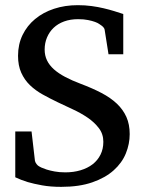

<svg xmlns="http://www.w3.org/2000/svg" viewBox="-20 -707 561 743"><path d="M481.9 -188Q481.9 -149.9 467 -113.3Q452.1 -76.7 419.9 -47.9Q387.7 -19 337.4 -1.5Q287.1 16.1 216.8 16.1Q175.8 16.1 143.3 10.3Q110.8 4.4 87.4 -2.4Q60.5 -10.7 39.1 -21V-198.2H102.1L115.2 -85Q116.2 -79.1 121.3 -72.3Q126.5 -65.4 131.8 -63L140.1 -58.6Q147.5 -55.2 160.2 -51Q172.9 -46.9 191.2 -43.5Q209.5 -40 232.9 -40Q264.6 -40 291.7 -48.1Q318.8 -56.2 338.4 -71.3Q357.9 -86.4 368.9 -108.4Q379.9 -130.4 379.9 -158.2Q379.9 -188.5 362.5 -211.2Q345.2 -233.9 319.1 -251.7Q293 -269.5 262.2 -283.7Q231.4 -297.9 204.1 -311Q173.3 -325.7 145.3 -341.3Q117.2 -356.9 95.9 -377.4Q74.7 -397.9 62.3 -425.5Q49.8 -453.1 49.8 -491.2Q49.8 -535.6 67.4 -571.8Q85 -607.9 116 -633.5Q147 -659.2 189.2 -673.1Q231.4 -687 280.8 -687Q309.1 -687 334.2 -683.6Q359.4 -680.2 381.1 -675Q402.8 -669.9 421.6 -664.1Q440.4 -658.2 457 -652.8V-497.1H399.9L384.8 -592.8Q383.8 -597.7 379.2 -602.5Q374.5 -607.4 370.1 -609.9Q369.1 -610.4 363.8 -614.3Q358.4 -618.2 347.9 -622.1Q337.4 -626 321 -629.4Q304.7 -632.8 282.2 -632.8Q252 -632.8 228 -624Q204.1 -615.2 187.5 -599.4Q170.9 -583.5 161.9 -562Q152.8 -540.5 152.8 -515.1Q152.8 -492.2 161.9 -473.4Q170.9 -454.6 188.7 -438.7Q206.5 -422.9 232.4 -409.2Q258.3 -395.5 292 -382.8Q337.4 -365.7 372.8 -347.2Q408.2 -328.6 432.4 -305.7Q456.5 -282.7 469.2 -254.2Q481.9 -225.6 481.9 -188Z"/></svg>

Font: Charis SIL APac
Style: Regular
Weight: 400
Foundry: SIL International
Version: Version 5.000